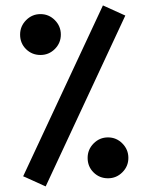

<svg xmlns="http://www.w3.org/2000/svg" viewBox="-20 -683 544 704"><path d="M366.2 -659.2 430.7 -629.9 439.5 -626 147.5 0.5 138.7 -3.4 74.2 -32.7 64.9 -36.6 357.4 -663.1ZM301.3 -104Q301.3 -134.8 323.2 -157Q345.2 -179.2 376 -179.2Q406.7 -179.2 428.7 -157Q450.7 -134.8 450.7 -104Q450.7 -73.2 428.7 -51.3Q406.7 -29.3 376 -29.3Q344.7 -29.3 323 -50.8Q301.3 -72.3 301.3 -104ZM53.7 -556.2Q53.7 -586.9 75.7 -609.1Q97.7 -631.3 128.4 -631.3Q159.2 -631.3 181.2 -609.1Q203.1 -586.9 203.1 -556.2Q203.1 -525.4 181.2 -503.4Q159.2 -481.4 128.4 -481.4Q97.2 -481.4 75.4 -502.9Q53.7 -524.4 53.7 -556.2Z"/></svg>

Font: Sahel SemiBold WOL
Style: SemiBold-WOL
Weight: 600
Foundry: Saber Rastikerdar (saber.rastikerdar@gmail.com)
Version: Version 3.4.0